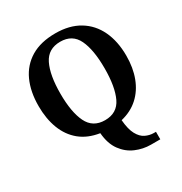

<svg xmlns="http://www.w3.org/2000/svg" viewBox="-216 -884 1219 1284"><g transform="rotate(-30 393.5 -242.5)"><path d="M577 240Q517 240 461 216Q405 192 367 140Q329 88 322 4Q232 -10 173 -58.5Q114 -107 84.5 -184Q55 -261 55 -359Q55 -470 92.5 -552Q130 -634 205.5 -679.5Q281 -725 395 -725Q503 -725 578.5 -679.5Q654 -634 693 -551.5Q732 -469 732 -358Q732 -265 704 -191Q676 -117 622 -68Q568 -19 489 0Q495 73 516.5 112.5Q538 152 569 167Q600 182 633 182H649V240ZM394 -55Q488 -55 526 -135Q564 -215 564 -358Q564 -501 526 -580.5Q488 -660 395 -660Q301 -660 262 -580.5Q223 -501 223 -358Q223 -215 262 -135Q301 -55 394 -55Z"/></g></svg>

Font: Noto Serif Khojki
Style: Bold
Weight: 700
Version: Version 2.003